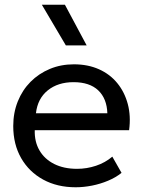

<svg xmlns="http://www.w3.org/2000/svg" viewBox="-20 -777 605 812"><path d="M300 15Q222 15 162.5 -17.5Q103 -50 69.5 -108.2Q36 -166.5 36 -244Q36 -300 55.2 -348Q74.5 -396 109.2 -431Q144 -466 190.8 -485.5Q237.5 -505 292.5 -505Q352 -505 398.8 -484Q445.5 -463 476.2 -425.2Q507 -387.5 520.5 -336.8Q534 -286 526 -226.5H127Q125.5 -177.5 147 -140.8Q168.5 -104 209.2 -83.5Q250 -63 306 -63Q347 -63 386 -76Q425 -89 455 -114.5L494 -46Q470 -26.5 437.2 -12.8Q404.5 1 369 8Q333.5 15 300 15ZM132 -298H434Q432 -360 395.5 -394.8Q359 -429.5 291 -429.5Q225 -429.5 182 -394.8Q139 -360 132 -298ZM258.5 -585 157 -757H254.5L346.5 -585Z"/></svg>

Font: Geologica Roman Light
Style: Regular
Weight: 300
Designer: Sindre Bremnes, Frode Helland
Foundry: Monokrom Skriftforlag AS
Version: Version 1.010;gftools[0.9.28]